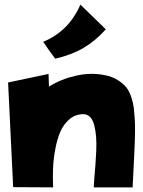

<svg xmlns="http://www.w3.org/2000/svg" viewBox="-20 -841 620 831"><path d="M328 -821Q384 -767 438 -714Q392 -663 340.5 -633Q289 -603 219 -587Q191 -624 167 -660Q278 -706 328 -821ZM563 -329Q567 -286 560.5 -160.5Q554 -35 554 -30H386Q386 -43 388.5 -72Q391 -101 393 -127.5Q395 -154 396.5 -187.5Q398 -221 396 -248Q394 -275 388 -298.5Q382 -322 370 -334.5Q358 -347 339 -347Q305 -346 280 -324.5Q255 -303 241 -270.5Q227 -238 219 -194Q211 -150 209.5 -111Q208 -72 210 -30L37 -31L15 -484L190 -521L192 -466Q242 -498 307 -513Q372 -528 432 -516Q465 -510 489.5 -494.5Q514 -479 527 -462.5Q540 -446 548.5 -419.5Q557 -393 559 -375.5Q561 -358 563 -329Z"/></svg>

Font: LONDON PRESLEY
Style: Regular
Weight: 400
Version: Version 001.000